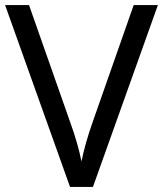

<svg xmlns="http://www.w3.org/2000/svg" viewBox="-20 -734 640 754"><path d="M600 -714 345 0H255L0 -714H94L255 -256Q271 -212 282 -173.5Q293 -135 300 -100Q307 -135 318 -174Q329 -213 345 -258L505 -714Z"/></svg>

Font: Noto IKEA Simplified Chinese
Style: Regular
Weight: 400
Designer: Monotype Design Team
Foundry: Monotype Imaging Inc.
Version: Version 1.100